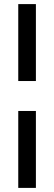

<svg xmlns="http://www.w3.org/2000/svg" viewBox="-20 -743 264 936"><path d="M69 -348V-723H155V-348ZM69 173V-202H155V173Z"/></svg>

Font: Archivo Narrow SemiBold
Style: Regular
Weight: 600
Designer: Hector Gatti
Foundry: Omnibus-Type
Version: Version 3.002